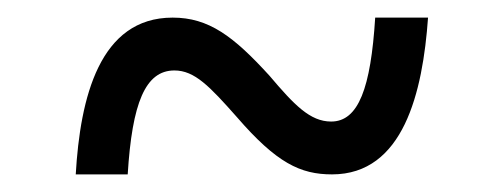

<svg xmlns="http://www.w3.org/2000/svg" viewBox="-20 -482 570 218"><path d="M66 -284H125C130 -365 145 -402 178 -402C201 -402 218 -384 249 -349C294 -297 321 -284 357 -284C438 -284 460 -377 466 -462H406C401 -382 387 -344 356 -344C332 -344 314 -363 286 -396C245 -441 217 -462 176 -462C93 -462 71 -371 66 -284Z"/></svg>

Font: Noto Sans Mono Condensed Medium
Style: Regular
Weight: 500
Width: 3
Designer: Monotype Design Team
Foundry: Monotype Imaging Inc.
Version: Version 2.014